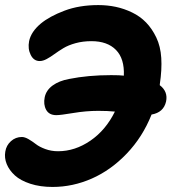

<svg xmlns="http://www.w3.org/2000/svg" viewBox="-26 -696 686 764"><path d="M183.1 47.9Q133.8 47.9 94.7 35.2Q55.7 22.5 33.2 2Q10.7 -18.6 0.7 -43.2Q-9.3 -67.9 -4.9 -92.8Q-1 -117.7 17.6 -134.3Q36.1 -150.9 61 -150.9Q72.8 -150.9 87.9 -142.1Q103 -133.3 116.7 -122.6Q130.4 -111.8 154.1 -103Q177.7 -94.2 205.1 -94.2Q272.5 -94.2 333.7 -136.2Q395 -178.2 431.2 -252Q402.3 -254.9 365.2 -254.9Q316.4 -254.9 265.4 -246.3Q214.4 -237.8 198.2 -237.8Q169.4 -237.8 157.7 -259Q146 -280.3 151.9 -309.1Q157.7 -336.9 183.3 -355.7Q209 -374.5 249 -381.8Q324.7 -397 416 -397Q450.7 -397 466.8 -395Q469.7 -462.4 435.5 -497.3Q401.4 -532.2 337.9 -532.2Q303.7 -532.2 274.7 -524.2Q245.6 -516.1 226.3 -504.4Q207 -492.7 190.9 -481Q174.8 -469.2 159.9 -461.2Q145 -453.1 131.8 -453.1Q108.4 -453.1 96.2 -477.5Q84 -502 89.8 -532.2Q97.7 -569.8 136.2 -602.1Q170.9 -630.9 230 -653.3Q289.1 -675.8 365.2 -675.8Q401.4 -675.8 434.8 -668.7Q468.3 -661.6 500 -646.2Q531.7 -630.9 555.4 -606.4Q579.1 -582 595.9 -546.9Q612.8 -511.7 615.7 -465.6Q618.7 -419.4 609.9 -360.8V-356.9Q643.1 -331.5 634.8 -292Q625 -248.5 577.1 -240.2Q541.5 -150.9 478.5 -85Q415.5 -19 339.6 14.4Q263.7 47.9 183.1 47.9Z"/></svg>

Font: Shantell Sans Bouncy
Style: Bold Italic
Weight: 700
Italic angle: -11.31°
Designer: Stephen Nixon, Anya Danilova, Shantell Martin
Foundry: Arrow Type
Version: Version 1.006;[9816181b4]